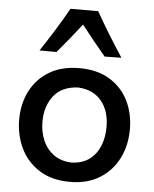

<svg xmlns="http://www.w3.org/2000/svg" viewBox="-57 -882 757 943"><g transform="rotate(5 321.0 -410.5)"><path d="M323.7 12.7Q231.9 12.7 170.7 -26.9Q109.4 -66.4 78.9 -130.9Q48.3 -195.3 48.3 -270Q48.3 -350.1 80.8 -412.8Q113.3 -475.6 174.3 -511.7Q235.4 -547.9 321.3 -547.9Q409.7 -547.9 470.5 -511Q531.2 -474.1 562.7 -411.4Q594.2 -348.6 594.2 -270Q594.2 -189.9 561.8 -126Q529.3 -62 468.8 -24.7Q408.2 12.7 323.7 12.7ZM323.2 -82.5Q376.5 -84.5 410.9 -110.4Q445.3 -136.2 462.2 -178.5Q479 -220.7 479 -270Q479 -350.6 438.5 -399.7Q397.9 -448.7 323.2 -452.6Q243.7 -449.2 203.4 -398.2Q163.1 -347.2 163.1 -270Q163.1 -221.2 180.7 -179.2Q198.2 -137.2 233.9 -110.8Q269.5 -84.5 323.2 -82.5ZM439.5 -615.2Q408.7 -651.4 378.9 -688.5Q349.1 -725.6 320.3 -762.7Q292 -726.6 262.5 -689.9Q232.9 -653.3 202.1 -617.2H118.2Q154.3 -671.9 188.2 -726.3Q222.2 -780.8 252 -834.5H388.7Q418.9 -780.8 452.6 -726.1Q486.3 -671.4 522 -616.7Z"/></g></svg>

Font: Pinar DS4-Medium
Style: Regular
Weight: 500
Designer: Amin Abedi
Version: Version 2.000